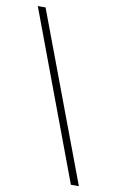

<svg xmlns="http://www.w3.org/2000/svg" viewBox="-83 -758 487 803"><g transform="rotate(10 161.0 -356.0)"><path d="M11 -712H44L311 0H277Z"/></g></svg>

Font: Trirong ExtraLight
Style: Regular
Weight: 275
Designer: Katatrad Team
Foundry: CadsonDemak
Version: Version 1.001